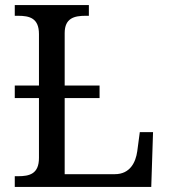

<svg xmlns="http://www.w3.org/2000/svg" viewBox="-20 -734 663 754"><path d="M529 -215 519 -140C513 -97 491 -50 431 -50H234V-349H371V-398H234V-604C234 -663 272 -672 316 -672H329V-714H38V-672H51C96 -672 133 -663 133 -600V-398H38V-349H133V-114C133 -51 96 -42 51 -42H38V0H574L581 -215Z"/></svg>

Font: Noto Serif Thai
Style: Regular
Weight: 400
Designer: Monotype Design Team
Foundry: Monotype Imaging Inc.
Version: Version 1.901